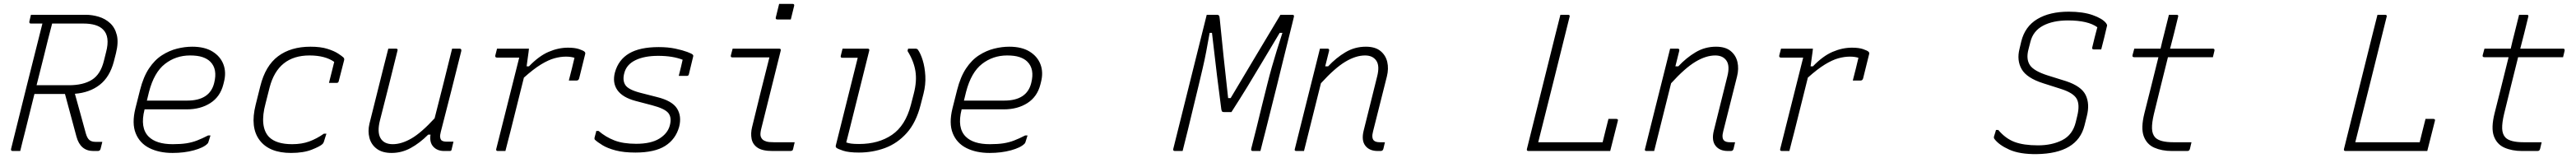

<svg xmlns="http://www.w3.org/2000/svg" viewBox="-20 -776 13240 812"><path d="M84 0H45Q39 0 37.5 -3.5Q36 -7 37 -11Q77 -172 117 -333Q157 -494 198 -655H139Q133 -655 131.5 -658.5Q130 -662 131 -666Q133 -675 135 -683Q137 -691 139 -700H421Q454 -700 487.5 -690Q521 -680 546 -657Q571 -634 580.5 -596Q590 -558 576 -502L565 -459Q544 -380 492.5 -340Q441 -300 365 -294Q379 -244 393 -193Q407 -142 421 -91Q428 -66 439.5 -56.5Q451 -47 471 -47H506Q504 -37 501.5 -29Q499 -21 497 -11Q494 0 483 0H460Q393 0 373 -74L314 -293H157Q145 -245 133 -196.5Q121 -148 109 -100Q102 -74 96 -49Q90 -24 84 0ZM205 -485Q196 -448 186.5 -411.5Q177 -375 168 -338H334Q408 -338 452.5 -366Q497 -394 514 -463L525 -507Q547 -589 509 -625Q479 -655 408 -655H248Q237 -613 226 -570Q215 -527 205 -485Z M968 -536Q1032 -536 1072.5 -511Q1113 -486 1128.5 -445Q1144 -404 1131 -354L1128 -342Q1112 -279 1061.5 -246.5Q1011 -214 940 -214H723V-213Q699 -119 744 -74Q783 -35 868 -35Q909 -35 938 -39.5Q967 -44 993 -54Q1019 -64 1050 -80H1062Q1060 -72 1056.5 -62.5Q1053 -53 1051 -45Q1050 -41 1046 -37Q1026 -17 976.5 -3.5Q927 10 867 10Q798 10 748 -15Q698 -40 677.5 -91Q657 -142 676 -219L700 -314Q717 -381 746 -424.5Q775 -468 812.5 -492Q850 -516 890 -526Q930 -536 968 -536ZM957 -491Q884 -491 828 -447.5Q772 -404 746 -304L735 -259H942Q1059 -259 1081 -350Q1099 -421 1061 -459Q1046 -474 1021 -482.5Q996 -491 957 -491Z M1576 -536Q1628 -536 1663 -525Q1698 -514 1718.5 -500.5Q1739 -487 1745 -481Q1751 -475 1749 -467L1721 -358Q1719 -350 1711 -350H1671L1674 -362Q1680 -387 1686.5 -411.5Q1693 -436 1698 -458Q1651 -491 1571 -491Q1409 -491 1366 -327L1345 -244Q1329 -185 1333.5 -141.5Q1338 -98 1363 -72Q1400 -35 1482 -35Q1531 -35 1569.5 -49Q1608 -63 1645 -89H1658Q1655 -79 1651.5 -69Q1648 -59 1645 -48Q1643 -41 1638 -36Q1626 -24 1583 -7Q1540 10 1476 10Q1364 10 1314.5 -55.5Q1265 -121 1294 -237L1318 -333Q1344 -438 1409.5 -487Q1475 -536 1576 -536Z M1976 -526H2015Q2027 -526 2023 -515Q2001 -426 1978.5 -336Q1956 -246 1933 -157Q1918 -97 1936 -66Q1954 -35 1999 -35Q2044 -35 2095 -64.5Q2146 -94 2214 -168Q2237 -257 2259.5 -347Q2282 -437 2304 -526H2342Q2354 -526 2351 -513Q2326 -411 2299 -306Q2272 -201 2246 -99Q2241 -80 2242.5 -70.5Q2244 -61 2248 -56Q2256 -48 2276 -48H2311Q2309 -39 2306 -27Q2303 -15 2301 -6Q2300 0 2292 0H2263Q2228 0 2207.5 -22Q2187 -44 2193 -84H2181Q2138 -41 2091.5 -15.5Q2045 10 1993 10Q1945 10 1916.5 -11.5Q1888 -33 1879 -67.5Q1870 -102 1879 -140L1951 -428Q1957 -451 1963 -475Q1969 -499 1976 -526Z M2535 -526H2699Q2699 -526 2697 -508Q2695 -490 2691.5 -468.5Q2688 -447 2687 -435H2699Q2750 -488 2800 -509.5Q2850 -531 2900 -531Q2935 -531 2957 -523.5Q2979 -516 2985 -510Q2990 -505 2988 -498L2957 -373Q2954 -362 2943 -362H2904L2907 -374Q2914 -400 2920 -425Q2926 -450 2933 -479Q2914 -485 2889 -485Q2861 -485 2830 -476.5Q2799 -468 2760.5 -444.5Q2722 -421 2673 -377Q2656 -308 2638.5 -239Q2621 -170 2604 -101Q2597 -76 2591 -51Q2585 -26 2578 0H2539Q2528 0 2531 -11Q2560 -128 2590 -245.5Q2620 -363 2649 -480H2535Q2524 -480 2526 -491Q2528 -500 2530.5 -508.5Q2533 -517 2535 -526Z M3366 -534Q3414 -534 3451.5 -526Q3489 -518 3513 -509Q3537 -500 3541 -495Q3545 -491 3543 -485L3521 -394Q3519 -386 3511 -386H3469L3471 -394Q3476 -413 3480.5 -432Q3485 -451 3489 -469Q3463 -479 3432 -484Q3401 -489 3363 -489Q3292 -489 3246 -466.5Q3200 -444 3189 -400Q3179 -363 3194.5 -339Q3210 -315 3272 -299L3358 -277Q3435 -258 3460 -218.5Q3485 -179 3471 -124Q3453 -60 3399 -26Q3345 8 3246 8Q3186 8 3144.5 -3Q3103 -14 3077.5 -29.5Q3052 -45 3038 -58Q3035 -61 3036 -68Q3039 -81 3041.5 -88.5Q3044 -96 3045 -103H3057Q3093 -72 3138 -54.5Q3183 -37 3250 -37Q3326 -37 3369 -63.5Q3412 -90 3423 -131Q3434 -172 3415.5 -195Q3397 -218 3332 -235L3248 -257Q3180 -275 3153.5 -313Q3127 -351 3141 -404Q3159 -469 3214 -501.5Q3269 -534 3366 -534Z M3746 -526H3985Q3996 -526 3993 -515Q3968 -417 3944.5 -320.5Q3921 -224 3895 -122Q3888 -96 3889 -82.5Q3890 -69 3900 -59Q3908 -52 3920.5 -48.5Q3933 -45 3958 -45H4065Q4063 -36 4061 -28.5Q4059 -21 4057 -11Q4056 -4 4051.5 -2Q4047 0 4043 0H3951Q3899 0 3874 -17Q3849 -34 3843.5 -62.5Q3838 -91 3846 -123Q3869 -218 3890.5 -304.5Q3912 -391 3935 -481H3745Q3734 -481 3737 -492Q3739 -500 3741.5 -509Q3744 -518 3746 -526ZM3985 -756H4054Q4065 -756 4062 -745L4045 -676H3976Q3965 -676 3968 -687Z M4311 -526H4440Q4451 -526 4448 -515L4343 -95Q4340 -82 4336.5 -69.5Q4333 -57 4330 -44Q4341 -40 4355.5 -38Q4370 -36 4396 -36Q4496 -36 4565 -83Q4634 -130 4662 -236L4677 -294Q4694 -359 4685.5 -411Q4677 -463 4645 -514L4648 -526H4685Q4694 -526 4698 -521Q4712 -502 4723 -466.5Q4734 -431 4736.5 -386Q4739 -341 4727 -294L4712 -236Q4689 -146 4641 -92.5Q4593 -39 4529.5 -15.5Q4466 8 4395 8Q4343 8 4314 -1.5Q4285 -11 4279 -17Q4274 -22 4277 -31L4389 -479H4310Q4299 -479 4302 -490Z M5168 -536Q5232 -536 5272.5 -511Q5313 -486 5328.5 -445Q5344 -404 5331 -354L5328 -342Q5312 -279 5261.5 -246.5Q5211 -214 5140 -214H4923V-213Q4899 -119 4944 -74Q4983 -35 5068 -35Q5109 -35 5138 -39.5Q5167 -44 5193 -54Q5219 -64 5250 -80H5262Q5260 -72 5256.5 -62.5Q5253 -53 5251 -45Q5250 -41 5246 -37Q5226 -17 5176.5 -3.5Q5127 10 5067 10Q4998 10 4948 -15Q4898 -40 4877.5 -91Q4857 -142 4876 -219L4900 -314Q4917 -381 4946 -424.5Q4975 -468 5012.5 -492Q5050 -516 5090 -526Q5130 -536 5168 -536ZM5157 -491Q5084 -491 5028 -447.5Q4972 -404 4946 -304L4935 -259H5142Q5259 -259 5281 -350Q5299 -421 5261 -459Q5246 -474 5221 -482.5Q5196 -491 5157 -491Z M6059 0H6019Q6013 0 6011.5 -3.5Q6010 -7 6011 -11Q6048 -158 6084.5 -305.5Q6121 -453 6158 -600Q6164 -625 6170.5 -650Q6177 -675 6183 -700H6236Q6242 -700 6245.5 -696.5Q6249 -693 6250 -678Q6259 -586 6269.5 -487Q6280 -388 6293 -272H6306Q6375 -388 6438.5 -494Q6502 -600 6562 -700H6623Q6634 -700 6631 -689Q6630 -685 6622.5 -654Q6615 -623 6602.5 -573.5Q6590 -524 6575 -463Q6560 -402 6544 -337Q6528 -272 6512.5 -211.5Q6497 -151 6485 -102Q6478 -77 6472 -51.5Q6466 -26 6459 0H6419Q6409 0 6412 -13Q6426 -67 6439.5 -121.5Q6453 -176 6466 -230Q6482 -294 6494 -342Q6506 -390 6517.5 -430.5Q6529 -471 6542 -513Q6555 -555 6572 -607H6558Q6509 -526 6470 -460Q6431 -394 6393 -332Q6355 -270 6310 -200H6273Q6266 -200 6263 -202Q6260 -204 6258 -214Q6248 -288 6236 -386Q6224 -484 6210 -607H6198Q6188 -551 6180 -509Q6172 -467 6162.5 -426.5Q6153 -386 6141.5 -337.5Q6130 -289 6113 -220Q6100 -165 6086.5 -110Q6073 -55 6059 0Z M6765 -526H6804Q6814 -526 6812 -515Q6807 -495 6802 -475Q6797 -455 6792 -435H6807Q6848 -479 6896 -507.5Q6944 -536 7001 -536Q7049 -536 7076 -514Q7103 -492 7111 -457.5Q7119 -423 7109 -383Q7091 -310 7073.5 -242Q7056 -174 7038 -101Q7029 -67 7042 -54Q7051 -45 7073 -45H7099Q7097 -36 7095 -28Q7093 -20 7091 -11Q7088 0 7077 0H7062Q7019 0 6998 -27.5Q6977 -55 6990 -106Q7007 -174 7024 -242.5Q7041 -311 7059 -383Q7073 -438 7054.5 -464.5Q7036 -491 6997 -491Q6949 -491 6895 -458.5Q6841 -426 6770 -348Q6748 -261 6726.5 -174Q6705 -87 6683 0H6644Q6632 0 6636 -11Q6662 -115 6688 -219Q6714 -323 6740 -426Z M7837 0Q7826 0 7829 -11Q7866 -158 7902.5 -306Q7939 -454 7976 -601Q7982 -626 7988.5 -650.5Q7995 -675 8001 -700H8040Q8046 -700 8048 -696.5Q8050 -693 8048 -689Q8008 -529 7968 -367.5Q7928 -206 7887 -45H8218Q8225 -74 8233 -105.5Q8241 -137 8248 -165H8287Q8300 -165 8296 -154Q8286 -117 8276.5 -77Q8267 -37 8257 0Z M8565 -526H8604Q8614 -526 8612 -515Q8607 -495 8602 -475Q8597 -455 8592 -435H8607Q8648 -479 8696 -507.5Q8744 -536 8801 -536Q8849 -536 8876 -514Q8903 -492 8911 -457.5Q8919 -423 8909 -383Q8891 -310 8873.5 -242Q8856 -174 8838 -101Q8829 -67 8842 -54Q8851 -45 8873 -45H8899Q8897 -36 8895 -28Q8893 -20 8891 -11Q8888 0 8877 0H8862Q8819 0 8798 -27.5Q8777 -55 8790 -106Q8807 -174 8824 -242.5Q8841 -311 8859 -383Q8873 -438 8854.5 -464.5Q8836 -491 8797 -491Q8749 -491 8695 -458.5Q8641 -426 8570 -348Q8548 -261 8526.5 -174Q8505 -87 8483 0H8444Q8432 0 8436 -11Q8462 -115 8488 -219Q8514 -323 8540 -426Z M9135 -526H9299Q9299 -526 9297 -508Q9295 -490 9291.5 -468.5Q9288 -447 9287 -435H9299Q9350 -488 9400 -509.5Q9450 -531 9500 -531Q9535 -531 9557 -523.5Q9579 -516 9585 -510Q9590 -505 9588 -498L9557 -373Q9554 -362 9543 -362H9504L9507 -374Q9514 -400 9520 -425Q9526 -450 9533 -479Q9514 -485 9489 -485Q9461 -485 9430 -476.5Q9399 -468 9360.5 -444.5Q9322 -421 9273 -377Q9256 -308 9238.5 -239Q9221 -170 9204 -101Q9197 -76 9191 -51Q9185 -26 9178 0H9139Q9128 0 9131 -11Q9160 -128 9190 -245.5Q9220 -363 9249 -480H9135Q9124 -480 9126 -491Q9128 -500 9130.5 -508.5Q9133 -517 9135 -526Z M10614 -716Q10687 -716 10737 -698.5Q10787 -681 10806 -657Q10812 -649 10811 -644Q10804 -613 10796.5 -583Q10789 -553 10781 -522H10743Q10732 -522 10735 -533Q10741 -559 10747.5 -584.5Q10754 -610 10761 -636Q10713 -671 10610 -671Q10533 -671 10482 -644Q10431 -617 10417 -561L10407 -522Q10394 -473 10414 -442Q10434 -411 10507 -388L10600 -359Q10679 -333 10701 -287.5Q10723 -242 10707 -179L10695 -131Q10659 13 10449 16Q10362 17 10308.5 -7Q10255 -31 10232 -62Q10228 -67 10230 -75Q10234 -87 10236 -94Q10238 -101 10240 -108H10252Q10289 -64 10335.5 -46.5Q10382 -29 10456 -29Q10528 -29 10581 -56Q10634 -83 10650 -148L10658 -181Q10672 -239 10654.5 -269Q10637 -299 10574 -319L10483 -348Q10398 -375 10372 -420.5Q10346 -466 10361 -525L10370 -563Q10389 -640 10452.5 -678Q10516 -716 10614 -716Z M11245 -45Q11243 -36 11241 -28Q11239 -20 11237 -11Q11235 -4 11231.5 -2Q11228 0 11223 0H11144Q11093 0 11054 -17Q11015 -34 10999.5 -76Q10984 -118 11003 -194Q11022 -268 11039.5 -339Q11057 -410 11075 -482H10951Q10939 -482 10942 -493Q10944 -502 10946.5 -509.5Q10949 -517 10951 -526H11086Q11090 -544 11094.5 -562.5Q11099 -581 11104 -600Q11110 -625 11116.5 -650Q11123 -675 11129 -700H11168Q11180 -700 11176 -689Q11166 -648 11156 -607.5Q11146 -567 11135 -526H11355Q11365 -526 11363 -515Q11361 -506 11359 -498.5Q11357 -491 11355 -482H11124Q11106 -410 11088 -337.5Q11070 -265 11052 -191Q11041 -145 11042 -115.5Q11043 -86 11059 -69Q11083 -45 11152 -45Z M12037 0Q12026 0 12029 -11Q12066 -158 12102.5 -306Q12139 -454 12176 -601Q12182 -626 12188.5 -650.5Q12195 -675 12201 -700H12240Q12246 -700 12248 -696.5Q12250 -693 12248 -689Q12208 -529 12168 -367.5Q12128 -206 12087 -45H12418Q12425 -74 12433 -105.5Q12441 -137 12448 -165H12487Q12500 -165 12496 -154Q12486 -117 12476.5 -77Q12467 -37 12457 0Z M13045 -45Q13043 -36 13041 -28Q13039 -20 13037 -11Q13035 -4 13031.5 -2Q13028 0 13023 0H12944Q12893 0 12854 -17Q12815 -34 12799.5 -76Q12784 -118 12803 -194Q12822 -268 12839.5 -339Q12857 -410 12875 -482H12751Q12739 -482 12742 -493Q12744 -502 12746.5 -509.5Q12749 -517 12751 -526H12886Q12890 -544 12894.5 -562.5Q12899 -581 12904 -600Q12910 -625 12916.5 -650Q12923 -675 12929 -700H12968Q12980 -700 12976 -689Q12966 -648 12956 -607.5Q12946 -567 12935 -526H13155Q13165 -526 13163 -515Q13161 -506 13159 -498.5Q13157 -491 13155 -482H12924Q12906 -410 12888 -337.5Q12870 -265 12852 -191Q12841 -145 12842 -115.5Q12843 -86 12859 -69Q12883 -45 12952 -45Z"/></svg>

Font: Recursive Mn Lnr St Lt
Style: Italic
Weight: 300
Italic angle: -15°
Monospace: yes
Version: Version 1.079;hotconv 1.0.112;makeotfexe 2.5.65598; ttfautoh